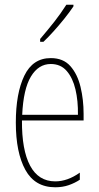

<svg xmlns="http://www.w3.org/2000/svg" viewBox="-20 -783 420 813"><path d="M195 -537Q248 -537 278 -503Q308 -469 321 -415Q334 -361 334 -301V-273H73Q72 -148 107.5 -81.5Q143 -15 214 -15Q266 -15 318 -52V-22Q297 -8 271 1Q245 10 214 10Q128 10 87.5 -63.5Q47 -137 47 -264Q47 -388 83 -462.5Q119 -537 195 -537ZM195 -512Q143 -512 111 -459Q79 -406 74 -297H310Q311 -356 299.5 -404.5Q288 -453 262.5 -482.5Q237 -512 195 -512ZM291 -756Q275 -732 252.5 -704Q230 -676 207 -650.5Q184 -625 164 -606H150V-618Q184 -658 210 -691Q236 -724 261 -763H291Z"/></svg>

Font: Noto Sans Sinhala UI ExtraCondensed Thin
Style: Regular
Weight: 100
Width: 2
Designer: Jelle Bosma - Monotype Design Team
Foundry: Monotype Imaging Inc.
Version: Version 2.006; ttfautohint (v1.8.4.7-5d5b)